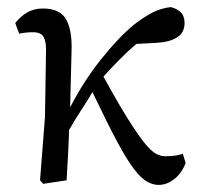

<svg xmlns="http://www.w3.org/2000/svg" viewBox="-20 -509 570 542"><path d="M102 10 93 0 107 -179 110 -370Q110 -393 102.5 -405.5Q95 -418 73 -418Q63 -418 53 -417Q43 -416 34 -414L23 -444Q38 -463 57 -474Q76 -485 101 -485Q149 -485 166.5 -454.5Q184 -424 182 -365L178 -206Q216 -280 266 -342.5Q316 -405 359 -440Q389 -463 412.5 -474.5Q436 -486 462 -489Q479 -485 490 -474.5Q501 -464 501 -444Q501 -417 480 -403.5Q459 -390 421 -388L365 -385Q340 -364 317.5 -341Q295 -318 272 -293Q313 -218 341 -173.5Q369 -129 387.5 -106Q406 -83 419.5 -75.5Q433 -68 446 -68Q479 -68 496 -75L504 -49Q493 -20 472 -3.5Q451 13 428 13Q412 13 395.5 4Q379 -5 358.5 -31.5Q338 -58 310 -110.5Q282 -163 241 -249Q225 -222 208.5 -197Q192 -172 175 -142Q174 -106 172 -70.5Q170 -35 168 0Z"/></svg>

Font: Source Serif Pro
Style: Regular
Weight: 400
Designer: Frank Grießhammer
Foundry: Adobe Systems Incorporated
Version: Version 3.001;hotconv 1.0.111;makeotfexe 2.5.65597